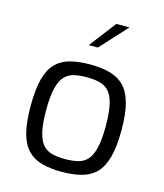

<svg xmlns="http://www.w3.org/2000/svg" viewBox="-115 -853 806 945"><g transform="rotate(15 288.5 -380.5)"><path d="M288 6Q230 6 186.5 -6Q143 -18 114 -48Q85 -78 71 -131.5Q57 -185 57 -268Q57 -352 71 -405.5Q85 -459 114 -488.5Q143 -518 186.5 -529.5Q230 -541 288 -541Q346 -541 389.5 -529Q433 -517 462 -487.5Q491 -458 505.5 -404.5Q520 -351 520 -268Q520 -184 505.5 -130.5Q491 -77 462.5 -47.5Q434 -18 390 -6Q346 6 288 6ZM288 -59Q325 -59 353.5 -66Q382 -73 401 -94Q420 -115 430 -157Q440 -199 440 -268Q440 -338 430 -379Q420 -420 401 -441Q382 -462 353.5 -469Q325 -476 288 -476Q250 -476 222 -469Q194 -462 175 -441Q156 -420 146 -379Q136 -338 136 -268Q136 -199 146 -157Q156 -115 175 -94Q194 -73 222 -66Q250 -59 288 -59ZM256 -631 360 -767H427L302 -631Z"/></g></svg>

Font: Exo Thin
Style: Regular
Weight: 400
Version: Version 2.000